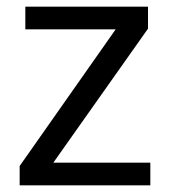

<svg xmlns="http://www.w3.org/2000/svg" viewBox="-20 -556 510 576"><path d="M431 0H39V-58L327 -468H56V-536H424V-470L140 -68H431Z"/></svg>

Font: Noto Sans Sharada
Style: Regular
Weight: 400
Designer: Monotype Design Team
Foundry: Monotype Imaging Inc.
Version: Version 2.006; ttfautohint (v1.8.4.7-5d5b)